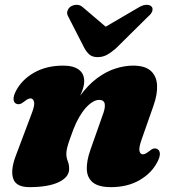

<svg xmlns="http://www.w3.org/2000/svg" viewBox="-20 -755 706 790"><path d="M46 -328.5Q36.5 -333.5 35.8 -347Q35 -360.5 46 -381.5Q70.5 -428 121 -456.5Q171.5 -485 240 -485Q282 -485 304.2 -468.5Q326.5 -452 326.5 -421Q326.5 -402.5 317.8 -380Q309 -357.5 297.5 -333.2Q286 -309 276.2 -285Q266.5 -261 265 -239.5L248 -244Q274.5 -312.5 308.2 -359Q342 -405.5 379.5 -433.2Q417 -461 455 -473Q493 -485 527.5 -485Q576 -485 600 -463.8Q624 -442.5 626.2 -405.2Q628.5 -368 611.5 -320L562.5 -180.5Q550.5 -146.5 554 -133.2Q557.5 -120 567.5 -120Q573 -120 578.5 -122.8Q584 -125.5 592.5 -132Q604.5 -142 612.2 -143.8Q620 -145.5 627.5 -141.5Q637 -136.5 637.8 -123Q638.5 -109.5 627.5 -88.5Q603.5 -42 553.8 -13.5Q504 15 436.5 15Q386 15 362.2 -4.2Q338.5 -23.5 337.2 -58.2Q336 -93 352 -138.5L401 -277.5Q414 -310.5 411 -327.2Q408 -344 388 -344Q375 -344 360.8 -335.2Q346.5 -326.5 332.5 -310.8Q318.5 -295 305.8 -273Q293 -251 282.5 -224Q273.5 -200 266.8 -181Q260 -162 256.5 -147.8Q253 -133.5 253 -122.5Q253 -106 258.8 -92Q264.5 -78 264.5 -60Q264.5 -26 221.5 -5.5Q178.5 15 101 15Q46.5 15 34.5 -19.5Q22.5 -54 44.5 -113L111 -289.5Q124 -323.5 120 -336.8Q116 -350 106 -350Q100.5 -350 95 -347.5Q89.5 -345 81 -338Q69 -328.5 61.2 -326.8Q53.5 -325 46 -328.5ZM455 -611 321 -725Q309.5 -735.5 295.5 -735.2Q281.5 -735 270 -727.5Q261.5 -721.5 257.5 -710.2Q253.5 -699 261.5 -685.5L327.5 -556.5Q337.5 -539 349.2 -529.5Q361 -520 382 -520Q403 -520 420.2 -529.5Q437.5 -539 457.5 -556.5L588 -685.5Q604 -699 606.8 -710.2Q609.5 -721.5 604 -727.5Q597.5 -735 583.5 -735.2Q569.5 -735.5 551.5 -725L356.5 -611Z"/></svg>

Font: Fraunces
Style: Italic
Weight: 900
Italic angle: -16°
Version: Version 1.000;[0bf87f6ff]